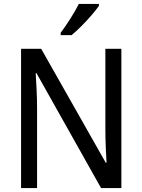

<svg xmlns="http://www.w3.org/2000/svg" viewBox="-20 -1015 730 984"><path d="M602 -51H498L167 -640H163Q165 -603 167.5 -556.5Q170 -510 170 -464V-51H88V-765H191L522 -181H526Q524 -212 522 -262Q520 -312 520 -353V-765H602ZM487 -985Q474 -966 449.5 -937.5Q425 -909 397 -881Q369 -853 347 -835H291V-847Q315 -879 341 -920Q367 -961 384 -995H487Z"/></svg>

Font: Noto Sans Tamil UI SemiCondensed
Style: Regular
Weight: 400
Width: 4
Designer: Jelle Bosma - Monotype Design Team
Foundry: Monotype Imaging Inc.
Version: Version 2.004; ttfautohint (v1.8.4.7-5d5b)